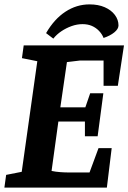

<svg xmlns="http://www.w3.org/2000/svg" viewBox="-24 -855 585 875"><path d="M384 -835Q424 -835 453.5 -822Q483 -809 499.5 -787Q516 -765 516 -739Q516 -723 497 -707.5Q478 -692 448 -682Q441 -700 427 -714.5Q413 -729 394.5 -737Q376 -745 352 -745Q327 -745 302 -736Q277 -727 255.5 -712.5Q234 -698 219 -679L186 -704Q223 -768 274 -801.5Q325 -835 384 -835ZM-4 0 4 -58 75 -72 146 -576 76 -590 84 -648H541L513 -464H448V-579H339L281 -572L251 -366H365L387 -430H447L421 -234H363V-301H242L211 -76Q230 -72 251 -70.5Q272 -69 290 -69H384L425 -180H485L463 0Z"/></svg>

Font: Faustina Light
Style: Bold Italic
Weight: 700
Italic angle: -8°
Version: Version 1.200